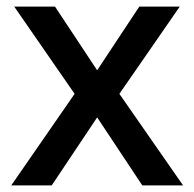

<svg xmlns="http://www.w3.org/2000/svg" viewBox="-20 -559 585 579"><path d="M205 -276 23 -539H146L273 -347L400 -539H522L340 -276L532 0H409L273 -205L136 0H14Z"/></svg>

Font: Noto Sans NKo Unjoined Medium
Style: Regular
Weight: 500
Designer: Monotype Design Team
Foundry: Monotype Imaging Inc.
Version: Version 2.004